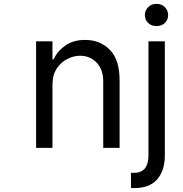

<svg xmlns="http://www.w3.org/2000/svg" viewBox="-20 -757 938 983"><path d="M248.6 -322.4V0H164.8V-545.5H248.6V-453.1H254.3Q273.4 -494.7 313.9 -523.6Q354.4 -552.6 416.2 -552.6Q492.9 -552.6 542.6 -501.8Q592.3 -451 592.3 -346.6V0H508.5V-340.9Q508.5 -400.6 475 -436.1Q441.4 -471.6 389.2 -471.6Q358 -471.6 325.5 -455.6Q293 -439.6 270.8 -406.6Q248.6 -373.6 248.6 -322.4ZM781.2 -623.6Q753.6 -623.6 737.6 -640.3Q721.6 -657 721.6 -680.4Q721.6 -701.7 737.6 -719.5Q753.6 -737.2 781.2 -737.2Q808.9 -737.2 824.9 -719.5Q840.9 -701.7 840.9 -680.4Q840.9 -657 824.9 -640.3Q808.9 -623.6 781.2 -623.6ZM740.1 -545.5H823.9V39.8Q823.9 115.4 785.2 160.7Q746.4 206 667.6 206H650.6V127.8H666.2Q704.5 127.8 722.3 104.6Q740.1 81.3 740.1 39.8Z"/></svg>

Font: Inter UI
Style: Regular
Weight: 400
Designer: Rasmus Andersson
Foundry: rsms
Version: Version 2.2